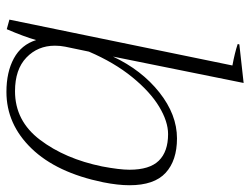

<svg xmlns="http://www.w3.org/2000/svg" viewBox="-108 -640 759 582"><g transform="rotate(90 271.0 -349.5)"><path d="M102 -80Q91 -42 69 9L40 1L179 -675Q141 -682 114 -691L115 -696L232 -709L152 -313Q193 -400 260.5 -453.5Q328 -507 400 -507Q467 -507 504.5 -472.5Q542 -438 542 -363Q542 -328 533 -283Q504 -142 430.5 -66Q357 10 259 10Q199 10 157.5 -12.5Q116 -35 102 -80ZM485 -280Q495 -333 495 -363Q495 -424 467.5 -452Q440 -480 387 -480Q349 -480 304 -453Q259 -426 214.5 -371.5Q170 -317 137 -240L122 -168Q119 -153 119 -137Q119 -85 155 -50.5Q191 -16 257 -16Q347 -16 404.5 -92Q462 -168 485 -280Z"/></g></svg>

Font: Trirong ExtraLight
Style: Italic
Weight: 275
Italic angle: -12°
Designer: Katatrad Team
Foundry: CadsonDemak
Version: Version 1.003